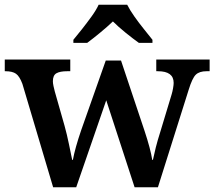

<svg xmlns="http://www.w3.org/2000/svg" viewBox="-21 -786 900 806"><path d="M73 -434Q61 -466 46 -476.5Q31 -487 2 -487H-1V-536H274V-487H261Q231 -487 216 -478.5Q201 -470 201 -445Q201 -437 203.5 -425Q206 -413 209 -402L250 -258Q260 -222 268.5 -180.5Q277 -139 282 -115H285Q294 -164 320 -240L423 -532H487L586 -236Q598 -200 606.5 -168Q615 -136 618 -115H621Q626 -139 633 -167Q640 -195 653 -236L699 -388Q703 -401 705.5 -415.5Q708 -430 708 -438Q708 -487 642 -487H635V-536H859V-487H846Q816 -487 801 -472.5Q786 -458 771 -409L642 0H544L425 -365L299 0H202ZM287 -619Q303 -638 323.5 -664Q344 -690 363.5 -717Q383 -744 393 -766H513Q524 -744 543 -717Q562 -690 583 -664Q604 -638 619 -619V-606H562Q538 -623 506.5 -648.5Q475 -674 453 -696Q430 -674 399 -648.5Q368 -623 345 -606H287Z"/></svg>

Font: Noto Serif Toto SemiBold
Style: Regular
Weight: 600
Designer: Monotype Design Team
Foundry: Monotype Imaging Inc.
Version: Version 2.001; ttfautohint (v1.8.4.7-5d5b)